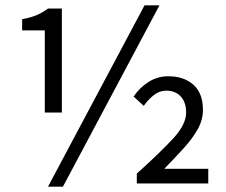

<svg xmlns="http://www.w3.org/2000/svg" viewBox="-20 -688 848 720"><path d="M148 -266V-574H63V-616Q96 -622 118 -631.5Q140 -641 160 -656H212V-266ZM160 12 522 -668H578L216 12ZM493 0V-37Q584 -119 631 -170.5Q678 -222 678 -266Q678 -304 658 -326Q638 -348 603 -348Q578 -348 557 -331.5Q536 -315 519 -291L481 -326Q504 -360 537.5 -381Q571 -402 611 -402Q670 -402 705.5 -370Q741 -338 741 -276Q741 -239 722 -204.5Q703 -170 670.5 -134Q638 -98 596 -55H761V0Z"/></svg>

Font: .
Style: 
Weight: 400
Designer: Paul D. Hunt, Dalton Maag
Foundry: Dalton Maag Ltd
Version: Version 1.200